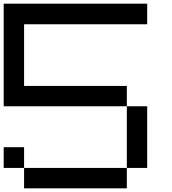

<svg xmlns="http://www.w3.org/2000/svg" viewBox="-20 -1020 929 1040"><path d="M110.4 0Q110.4 -27.3 110.4 -110.4Q250 -110.4 667 -110.4Q667 -83 667 0Q527.3 0 110.4 0ZM0 -110.4Q0 -138.7 0 -222.7Q27.3 -222.7 110.4 -222.7Q110.4 -194.3 110.4 -110.4Q83 -110.4 0 -110.4ZM667 -110.4Q667 -194.3 667 -444.3Q694.3 -444.3 777.3 -444.3Q777.3 -361.3 777.3 -110.4Q750 -110.4 667 -110.4ZM0 -444.3Q0 -583 0 -1000Q194.3 -1000 777.3 -1000Q777.3 -972.7 777.3 -888.7Q610.4 -888.7 110.4 -888.7Q110.4 -805.7 110.4 -554.7Q250 -554.7 667 -554.7Q667 -527.3 667 -444.3Q562.5 -444.3 250 -444.3Q187.5 -444.3 0 -444.3Z"/></svg>

Font: Ingsat TST_CRD
Style: Regular
Weight: 300
Designer: Tofik Waleny
Version: 1.0